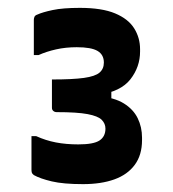

<svg xmlns="http://www.w3.org/2000/svg" viewBox="-20 -815 440 488"><path d="M336 -684Q336 -645 311.5 -613.5Q287 -582 230 -574L263 -597V-550L229 -571Q271 -567 295 -552Q319 -537 330 -514.5Q341 -492 341 -465V-459Q341 -421 322.5 -396Q304 -371 270.5 -359Q237 -347 191 -347Q141 -347 111.5 -354Q82 -361 66 -370Q62 -373 61 -376Q60 -379 60 -384Q60 -389 60 -400.5Q60 -412 60 -426.5Q60 -441 60 -453Q60 -465 60 -469H72Q96 -458 122 -453Q148 -448 179 -448Q218 -448 233 -458Q248 -468 248 -488Q248 -501 238.5 -510.5Q229 -520 202.5 -525Q176 -530 124 -530Q119 -530 115.5 -533Q112 -536 112 -541Q112 -546 112 -562Q112 -578 112 -593Q112 -608 112 -613Q165 -613 193.5 -617Q222 -621 233 -630.5Q244 -640 244 -656Q244 -676 228 -685.5Q212 -695 175 -695Q147 -695 122.5 -689.5Q98 -684 78 -675H66Q66 -679 66 -691.5Q66 -704 66 -720Q66 -736 66 -748.5Q66 -761 66 -765Q66 -768 67.5 -772Q69 -776 75 -778Q88 -784 114 -789.5Q140 -795 183 -795Q239 -795 272.5 -781Q306 -767 321 -743Q336 -719 336 -690Z"/></svg>

Font: Recursive
Style: Bold
Weight: 700
Version: Version 1.085